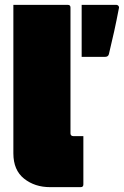

<svg xmlns="http://www.w3.org/2000/svg" viewBox="-20 -770 510 790"><path d="M323 -11Q323 0 312 0H186Q123 0 79 -35Q35 -70 35 -139V-750H259Q270 -750 270 -739V-221Q270 -216 273 -213Q276 -210 281 -210H323ZM412 -536H316V-750H458Q464 -750 467.5 -745.5Q471 -741 469 -735Q459 -683 450 -642Q441 -601 428 -547Q425 -536 412 -536Z"/></svg>

Font: Recursive Sn Lnr St XBk
Style: Regular
Weight: 1000
Version: Version 1.079;hotconv 1.0.112;makeotfexe 2.5.65598; ttfautoh